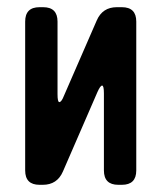

<svg xmlns="http://www.w3.org/2000/svg" viewBox="-20 -505 449 534"><path d="M90 9H99Q139 9 155 -28L251 -249Q259 -267 264 -267Q269 -267 269 -245V-31Q269 9 309 9H319Q359 9 359 -31V-445Q359 -485 319 -485H305Q265 -485 249 -448L158 -239Q151 -221 145 -221Q140 -221 140 -243V-445Q140 -485 100 -485H90Q50 -485 50 -445V-31Q50 9 90 9Z"/></svg>

Font: WDXL Lubrifont TC
Style: Regular
Weight: 400
Designer: [WDXL Lubrifont] Copyright 2020-2022 (c) NightFurySL2001, Skr-ZERO; [ZCOOL QingKe HuangYou] Copyright 2018-2022 (c) The 
Version: Version 2.001;hotconv 1.1.1;makeotfexe 2.6.0